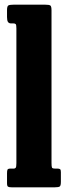

<svg xmlns="http://www.w3.org/2000/svg" viewBox="-20 -800 290 820"><path d="M37.5 -700H27.5Q18.5 -700 14.2 -706Q10 -712 10 -727V-756.5Q10 -773.5 15.8 -776.8Q21.5 -780 38 -780H173Q190 -780 195 -776.5Q200 -773 200 -755.5V-104Q200 -88.5 202 -84.2Q204 -80 215.5 -80H225Q233.5 -80 236.8 -77.2Q240 -74.5 240 -65V-23.5Q240 -7 235 -3.5Q230 0 213.5 0H30Q18.5 0 14.2 -2.8Q10 -5.5 10 -17.5V-60.5Q10 -71.5 12.2 -75.8Q14.5 -80 25.5 -80H39.5Q44 -80 47 -83.5Q50 -87 50 -103.5V-678.5Q50 -693.5 47.2 -696.8Q44.5 -700 37.5 -700Z"/></svg>

Font: Besley* Condensed
Style: Bold
Weight: 700
Width: 3
Designer: Owen Earl
Foundry: indestructible type*
Version: Version 3.000; ttfautohint (v1.8.3)